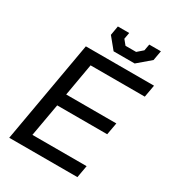

<svg xmlns="http://www.w3.org/2000/svg" viewBox="-210 -1021 1044 1144"><g transform="rotate(30 312.0 -449.0)"><path d="M155 -700H624L609 -616H236L197 -393H542L527 -310H183L143 -84H516L501 0H32ZM250 -834 261 -898H339L331 -854L358 -821H431L469 -854L477 -898H557L545 -831L458 -757H313Z"/></g></svg>

Font: Chakra Petch Medium
Style: Italic
Weight: 500
Italic angle: -10°
Designer: Katatrad Aksorn Co.,Ltd.
Foundry: Cadson Demak Co.,Ltd.
Version: Version 1.000; ttfautohint (v1.6)